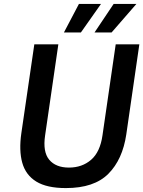

<svg xmlns="http://www.w3.org/2000/svg" viewBox="-20 -949 730 979"><path d="M316 10Q219 10 165 -23.2Q111 -56.5 93.5 -119.2Q76 -182 89 -271L155 -723H277.5L210 -258.5Q197.5 -174.5 231 -134.5Q264.5 -94.5 331.5 -94.5Q398.5 -94.5 444.5 -134.2Q490.5 -174 502.5 -258.5L570 -723H690.5L624 -264Q605 -135.5 532.5 -62.8Q460 10 316 10ZM382.5 -929 306 -783.5H392.5L495 -929ZM559.5 -929 462 -783.5H549L675.5 -929Z"/></svg>

Font: Public Sans SemiBold
Style: Italic
Weight: 600
Italic angle: -8°
Designer: The Public Sans project authors (U.S. Web Design System). Libre Franklin designed by Pablo Impallari and Rodrigo Fuenzal
Version: Version 1.007; ttfautohint (v1.8.1) -l 8 -r 50 -G 200 -x 14 